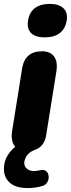

<svg xmlns="http://www.w3.org/2000/svg" viewBox="-35 -763 362 981"><path d="M108 198Q46 198 15.5 171Q-15 144 -15 100Q-15 61 4.5 30Q24 -1 55 -22L52 -5Q35 -17 28.5 -40Q22 -63 27 -94L78 -413Q85 -457 110.5 -479Q136 -501 180 -501Q222 -501 241.5 -474Q261 -447 253 -398L202 -79Q198 -46 183 -26Q168 -6 145 2Q115 13 102 32.5Q89 52 89 70Q89 88 103 99.5Q117 111 138 111Q144 111 151.5 110Q159 109 169 107Q190 102 201 111.5Q212 121 213.5 137Q215 153 207 167.5Q199 182 182 187Q167 192 146.5 195Q126 198 108 198ZM193 -572Q146 -572 124 -594Q102 -616 108 -656Q114 -699 142.5 -721Q171 -743 220 -743Q266 -743 289 -721Q312 -699 306 -659Q299 -616 270.5 -594Q242 -572 193 -572Z"/></svg>

Font: Nunito ExtraLight Black
Style: Italic
Weight: 900
Italic angle: -9°
Version: Version 3.602